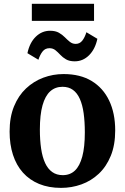

<svg xmlns="http://www.w3.org/2000/svg" viewBox="-20 -948 636 980"><path d="M29 -276.5Q29 -350 51.5 -405Q74 -460 112.8 -496.5Q151.5 -533 201 -551.5Q250.5 -570 304.5 -570Q389.5 -570 448 -534.5Q506.5 -499 537.2 -434.5Q568 -370 568 -282.5Q568 -208 545.5 -152.8Q523 -97.5 484 -61Q445 -24.5 395.5 -6.8Q346 11 291.5 11Q228.5 11 179.5 -9.2Q130.5 -29.5 97 -67Q63.5 -104.5 46.2 -157.8Q29 -211 29 -276.5ZM300.5 -54Q337.5 -54 362.2 -77.2Q387 -100.5 400 -149Q413 -197.5 413 -272Q413 -326.5 407 -369.8Q401 -413 387.5 -443.2Q374 -473.5 352.2 -489.2Q330.5 -505 299 -505Q262 -505 236.2 -481.8Q210.5 -458.5 197 -410.2Q183.5 -362 183.5 -287Q183.5 -232 190 -188.8Q196.5 -145.5 210.5 -115.5Q224.5 -85.5 246.8 -69.8Q269 -54 300.5 -54ZM120 -676.5Q131.5 -730.5 162.8 -760.8Q194 -791 235.5 -791Q263 -791 280.5 -781Q298 -771 311 -757.8Q324 -744.5 336.5 -734.5Q349 -724.5 365 -724Q386.5 -723.5 399.8 -740.2Q413 -757 421 -783.5L477 -750Q466 -697.5 434.8 -666.2Q403.5 -635 361.5 -635Q334.5 -635 317.2 -645Q300 -655 287.8 -668.2Q275.5 -681.5 262.8 -691.8Q250 -702 232.5 -702Q210.5 -702 197.5 -685.5Q184.5 -669 176 -643ZM460 -928.5V-841.5H142.5V-928.5Z"/></svg>

Font: Merriweather Light 18pt
Style: Bold
Weight: 700
Version: Version 2.100